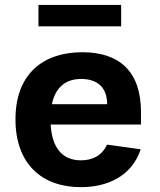

<svg xmlns="http://www.w3.org/2000/svg" viewBox="-20 -762 660 794"><path d="M44 -268.5C44 -82 155.5 12 314 12C417.5 12 522.5 -28 562 -144.5L422.5 -164C402 -118.5 362.5 -99 314.5 -99C237.5 -99 195 -151 189.5 -247H563V-299.5C563 -465.5 474.5 -546 320.5 -546C158 -546 44 -456 44 -268.5ZM481 -741.5H139V-653H481ZM194.5 -331C210.5 -406 256 -435.5 316 -435.5C380.5 -435.5 423 -402 423 -332V-331Z"/></svg>

Font: Monaspace Neon
Style: Bold
Weight: 700
Designer: Riley Cran & the Lettermatic Team
Foundry: Lettermatic
Version: Version 1.200 (Monaspace Neon)